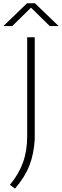

<svg xmlns="http://www.w3.org/2000/svg" viewBox="-58 -964 373 1155"><path d="M1.5 148Q55.5 83 80.5 12.8Q105.5 -57.5 105.5 -143.5V-740H151V-127Q146 -38.5 119.2 30.8Q92.5 100 32.5 170.5ZM295 -807H241.5L128.5 -918L15.5 -807H-38L105 -944.5H152Z"/></svg>

Font: Encode Sans Expanded ExtraLight
Style: Regular
Weight: 275
Width: 7
Designer: Multiple Designers
Foundry: Impallari Type
Version: Version 2.000